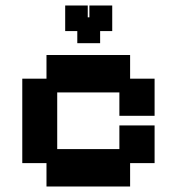

<svg xmlns="http://www.w3.org/2000/svg" viewBox="-20 -667 643 698"><path d="M149 11V-74H61V-381H149V-467H453V-381H542V-246H414V-331H188V-125H414V-211H542V-74H453V11ZM261 -510V-554H217V-647H299V-604H305V-647H388V-554H344V-510Z"/></svg>

Font: Pixelify Sans
Style: Bold
Weight: 700
Designer: Stefie Justprince
Foundry: Typecalism Foundryline
Version: Version 1.000